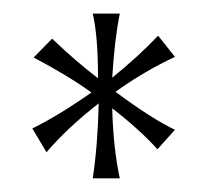

<svg xmlns="http://www.w3.org/2000/svg" viewBox="-20 -712 318 284"><path d="M157.2 -448.2H117.2Q124.5 -496.1 126 -559.1Q80.1 -523.4 48.8 -486.8L27.8 -522Q67.4 -541.5 115.2 -575.2Q81.5 -599.6 29.8 -627L57.1 -654.8Q92.3 -621.1 125 -596.2Q125 -658.7 117.2 -691.9H157.2Q149.4 -653.3 146 -597.2Q183.6 -627.4 213.9 -659.2L238.8 -627.9Q192.9 -606.4 150.9 -576.2Q204.1 -536.6 238.8 -520L212.9 -491.2Q187 -520 146 -551.8Q147.5 -492.7 157.2 -448.2Z"/></svg>

Font: Aref Ruqaa
Style: Regular
Weight: 400
Designer: Abdoulla Aref
Version: Version 0.7